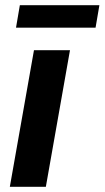

<svg xmlns="http://www.w3.org/2000/svg" viewBox="-20 -720 403 740"><path d="M17.9 0 110.9 -526.4H249.7L156.7 0ZM41.7 -613.3 56.5 -700H363.1L348.3 -613.3Z"/></svg>

Font: Archivo Variable SemiBold
Style: Italic
Weight: 600
Italic angle: -10°
Designer: Hector Gatti
Foundry: Omnibus-Type
Version: Version 2.001